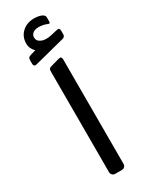

<svg xmlns="http://www.w3.org/2000/svg" viewBox="-224 -901 737 947"><g transform="rotate(-30 144.5 -427.0)"><path d="M126.4 5Q116.4 5 109.9 -1.5Q103.4 -8 103.4 -18V-592.1Q103.4 -601.7 106.8 -605.9Q110.1 -610.1 118 -612.1L168.1 -626.1Q178 -628.6 182 -624.9Q185.9 -621.2 185.9 -612.8V-18Q185.9 -8 179.9 -1.5Q173.9 5 162.9 5ZM59.6 -656.4Q50.4 -654.4 46.3 -658.2Q42.2 -661.9 42.2 -669.7V-688.2Q42.2 -700.6 46.3 -704.7Q50.4 -708.8 59.8 -711.6L89.3 -720.2Q79.9 -728.4 73.3 -741.4Q66.8 -754.4 66.8 -770.4Q66.8 -809.6 93.7 -834.5Q120.6 -859.4 162.7 -859.4Q175.9 -859.4 188.1 -856.8Q200.2 -854.2 207.4 -850.1Q219.6 -843.1 219.6 -832.9V-808.9Q219.6 -795.9 208.4 -800.7Q197.2 -805.9 184.6 -808.4Q171.9 -810.9 159.7 -810.9Q139.7 -810.9 127.4 -801.8Q115.2 -792.7 115.2 -777.6Q115.2 -756.4 137.4 -746.7Q159.6 -736.9 195.6 -745.4L228.8 -753Q239.8 -755.8 243.9 -752.4Q248 -749 248 -739.8V-719.7Q248 -705.4 234.8 -701.4Z"/></g></svg>

Font: Rubik Light
Style: Italic
Weight: 300
Italic angle: -12°
Designer: Hubert and Fischer
Foundry: Hubert and Fischer
Version: Version 2.300;gftools[0.9.30]